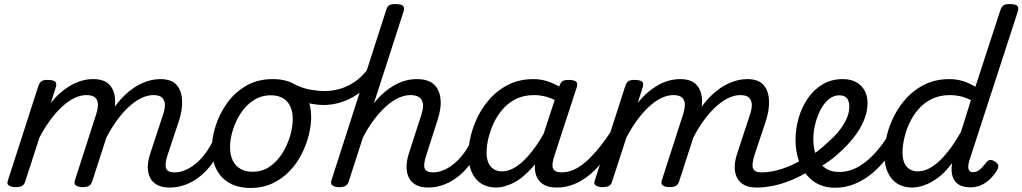

<svg xmlns="http://www.w3.org/2000/svg" viewBox="-20 -910 5053 949"><path d="M819 17Q781 17 757 4Q733 -9 721.5 -32.5Q710 -56 710.5 -86.5Q711 -117 723 -152L786 -344Q795 -369 795 -390.5Q795 -412 782.5 -426Q770 -440 738 -440Q708 -440 676 -424Q644 -408 612.5 -378Q581 -348 552.5 -307.5Q524 -267 500 -218L464 -217Q488 -288 522 -344.5Q556 -401 597 -440Q638 -479 683 -499Q728 -519 772 -519Q828 -519 853 -490Q878 -461 880 -413.5Q882 -366 864 -311L808 -143Q793 -95 801.5 -76.5Q810 -58 842 -58Q856 -58 862.5 -46.5Q869 -35 866 -20.5Q863 -6 851.5 5.5Q840 17 819 17ZM56 15Q40 15 26 8Q12 1 19 -18L169 -483Q176 -503 185.5 -509Q195 -515 214 -515Q245 -515 253.5 -505.5Q262 -496 255 -476L231 -401Q254 -430 279.5 -452Q305 -474 331.5 -489Q358 -504 385.5 -511.5Q413 -519 441 -519Q496 -519 522 -490Q548 -461 549 -413.5Q550 -366 532 -311L435 -11Q430 2 420 8.5Q410 15 387 15Q371 15 357.5 8Q344 1 350 -18L455 -344Q463 -369 464 -390.5Q465 -412 452 -426Q439 -440 407 -440Q378 -440 347 -425Q316 -410 285.5 -381.5Q255 -353 227 -314.5Q199 -276 175 -230L104 -11Q100 2 89.5 8.5Q79 15 56 15Z M820 17Q806 17 799.5 5.5Q793 -6 795.5 -20.5Q798 -35 810 -46.5Q822 -58 843 -58Q869 -58 895.5 -69Q922 -80 948 -101.5Q974 -123 996 -153Q1018 -183 1035 -220Q1040 -235 1052.5 -234.5Q1065 -234 1074.5 -224.5Q1084 -215 1080 -201Q1062 -150 1034 -109.5Q1006 -69 972 -41Q938 -13 899 2Q860 17 820 17Z M1218 19Q1156 19 1113 -6Q1070 -31 1048.5 -75.5Q1027 -120 1027 -176Q1027 -229 1046 -288.5Q1065 -348 1102.5 -400.5Q1140 -453 1196.5 -486Q1253 -519 1328 -519Q1390 -519 1432.5 -495.5Q1475 -472 1496.5 -429.5Q1518 -387 1518 -331Q1518 -291 1506.5 -243.5Q1495 -196 1471.5 -149.5Q1448 -103 1412 -65Q1376 -27 1327.5 -4Q1279 19 1218 19ZM1228 -61Q1277 -61 1314 -87Q1351 -113 1376 -153.5Q1401 -194 1414 -238.5Q1427 -283 1427 -321Q1427 -360 1414 -386Q1401 -412 1377 -425.5Q1353 -439 1320 -439Q1270 -439 1232 -413.5Q1194 -388 1168.5 -348Q1143 -308 1130 -264Q1117 -220 1117 -183Q1117 -144 1130.5 -116.5Q1144 -89 1169 -75Q1194 -61 1228 -61Z M1580 -391Q1548 -391 1504 -400Q1460 -409 1414 -434Q1403 -440 1400.5 -452Q1398 -464 1402.5 -475.5Q1407 -487 1416 -493Q1425 -499 1435 -494Q1471 -475 1510.5 -467.5Q1550 -460 1586 -460Q1621 -460 1657.5 -470Q1694 -480 1729.5 -503Q1765 -526 1796 -566Q1807 -579 1818.5 -572Q1830 -565 1835.5 -550Q1841 -535 1831 -523Q1789 -472 1746 -443.5Q1703 -415 1661 -403Q1619 -391 1580 -391Z M2097 17Q2060 17 2036 4Q2012 -9 2000.5 -32.5Q1989 -56 1989.5 -86.5Q1990 -117 2001 -152L2063 -344Q2078 -389 2065 -414.5Q2052 -440 2008 -440Q1979 -440 1947.5 -425Q1916 -410 1885.5 -382Q1855 -354 1826.5 -315.5Q1798 -277 1774 -231L1703 -11Q1698 2 1688 8.5Q1678 15 1655 15Q1639 15 1625.5 8Q1612 1 1618 -18L1888 -858Q1894 -878 1903.5 -884Q1913 -890 1933 -890Q1964 -890 1972.5 -880.5Q1981 -871 1974 -851L1828 -399Q1851 -429 1876.5 -451Q1902 -473 1929 -488.5Q1956 -504 1984 -511.5Q2012 -519 2040 -519Q2096 -519 2124.5 -493Q2153 -467 2157.5 -420Q2162 -373 2141 -311L2087 -143Q2071 -95 2079.5 -76.5Q2088 -58 2120 -58Q2134 -58 2140.5 -46.5Q2147 -35 2144.5 -20.5Q2142 -6 2130 5.5Q2118 17 2097 17Z M2097 17Q2083 17 2076.5 5.5Q2070 -6 2072.5 -20.5Q2075 -35 2087 -46.5Q2099 -58 2120 -58Q2146 -58 2172.5 -69Q2199 -80 2225 -101.5Q2251 -123 2273 -153Q2295 -183 2312 -220Q2317 -235 2329.5 -234.5Q2342 -234 2351.5 -224.5Q2361 -215 2357 -201Q2339 -150 2311 -109.5Q2283 -69 2249 -41Q2215 -13 2176 2Q2137 17 2097 17Z M2433 17Q2390 17 2359 -2.5Q2328 -22 2311.5 -59Q2295 -96 2295 -146Q2295 -190 2307.5 -241Q2320 -292 2345.5 -341Q2371 -390 2409.5 -430.5Q2448 -471 2500 -495Q2552 -519 2618 -519Q2661 -519 2702 -502.5Q2743 -486 2776 -461L2763 -392Q2720 -420 2686.5 -430Q2653 -440 2620 -440Q2569 -440 2530.5 -421Q2492 -402 2464.5 -370Q2437 -338 2419.5 -300Q2402 -262 2393.5 -224.5Q2385 -187 2385 -157Q2385 -126 2394 -105.5Q2403 -85 2420 -74Q2437 -63 2462 -63Q2497 -63 2534 -88Q2571 -113 2608.5 -160.5Q2646 -208 2680 -273L2702 -229Q2658 -134 2609 -80Q2560 -26 2514.5 -4.5Q2469 17 2433 17ZM2732 17Q2694 17 2670 4Q2646 -9 2634.5 -32.5Q2623 -56 2623.5 -86.5Q2624 -117 2635 -152L2744 -483Q2751 -503 2760.5 -509Q2770 -515 2789 -515Q2820 -515 2828.5 -505.5Q2837 -496 2830 -476L2721 -143Q2705 -95 2714 -76.5Q2723 -58 2755 -58Q2769 -58 2774.5 -46.5Q2780 -35 2778 -20.5Q2776 -6 2764.5 5.5Q2753 17 2732 17Z M2732 17Q2718 17 2711.5 5.5Q2705 -6 2707.5 -20.5Q2710 -35 2722 -46.5Q2734 -58 2755 -58Q2785 -58 2815.5 -71Q2846 -84 2877 -111.5Q2908 -139 2941.5 -180Q2975 -221 3010 -277Q3019 -290 3031 -289Q3043 -288 3049.5 -278.5Q3056 -269 3050 -257Q3014 -187 2976 -135Q2938 -83 2898.5 -49.5Q2859 -16 2817.5 0.5Q2776 17 2732 17Z M3720 17Q3682 17 3658 4Q3634 -9 3622.5 -32.5Q3611 -56 3611.5 -86.5Q3612 -117 3624 -152L3687 -344Q3696 -369 3696 -390.5Q3696 -412 3683.5 -426Q3671 -440 3639 -440Q3609 -440 3577 -424Q3545 -408 3513.5 -378Q3482 -348 3453.5 -307.5Q3425 -267 3401 -218L3365 -217Q3389 -288 3423 -344.5Q3457 -401 3498 -440Q3539 -479 3584 -499Q3629 -519 3673 -519Q3729 -519 3754 -490Q3779 -461 3781 -413.5Q3783 -366 3765 -311L3709 -143Q3694 -95 3702.5 -76.5Q3711 -58 3743 -58Q3757 -58 3763.5 -46.5Q3770 -35 3767 -20.5Q3764 -6 3752.5 5.5Q3741 17 3720 17ZM2957 15Q2941 15 2927 8Q2913 1 2920 -18L3070 -483Q3077 -503 3086.5 -509Q3096 -515 3115 -515Q3146 -515 3154.5 -505.5Q3163 -496 3156 -476L3132 -401Q3155 -430 3180.5 -452Q3206 -474 3232.5 -489Q3259 -504 3286.5 -511.5Q3314 -519 3342 -519Q3397 -519 3423 -490Q3449 -461 3450 -413.5Q3451 -366 3433 -311L3336 -11Q3331 2 3321 8.5Q3311 15 3288 15Q3272 15 3258.5 8Q3245 1 3251 -18L3356 -344Q3364 -369 3365 -390.5Q3366 -412 3353 -426Q3340 -440 3308 -440Q3279 -440 3248 -425Q3217 -410 3186.5 -381.5Q3156 -353 3128 -314.5Q3100 -276 3076 -230L3005 -11Q3001 2 2990.5 8.5Q2980 15 2957 15Z M3721 17Q3702 17 3696 5.5Q3690 -6 3694.5 -20.5Q3699 -35 3712 -46.5Q3725 -58 3744 -58Q3792 -58 3847 -76Q3902 -94 3956 -128Q3967 -136 3977 -130.5Q3987 -125 3993 -113Q3999 -101 3998.5 -88.5Q3998 -76 3988 -70Q3939 -39 3891 -19.5Q3843 0 3800 8.5Q3757 17 3721 17Z M3954 -121Q3988 -138 4018.5 -161Q4049 -184 4074 -209Q4104 -234 4127.5 -263.5Q4151 -293 4164.5 -323.5Q4178 -354 4178 -382Q4178 -410 4166 -424.5Q4154 -439 4127 -439Q4113 -439 4106.5 -451Q4100 -463 4101.5 -479Q4103 -495 4114 -507Q4125 -519 4146 -519Q4185 -519 4212.5 -503.5Q4240 -488 4254 -461.5Q4268 -435 4268 -401Q4268 -357 4249.5 -313.5Q4231 -270 4199 -229.5Q4167 -189 4126 -153Q4096 -125 4059.5 -101Q4023 -77 3985 -57Z M4108 18Q4068 18 4036.5 5.5Q4005 -7 3981.5 -30Q3958 -53 3942.5 -83Q3927 -113 3919.5 -148Q3912 -183 3912 -219Q3912 -272 3927 -325Q3942 -378 3971.5 -422Q4001 -466 4045 -492.5Q4089 -519 4146 -519Q4157 -519 4159.5 -507Q4162 -495 4158.5 -479Q4155 -463 4147 -451Q4139 -439 4129 -439Q4100 -439 4076.5 -419.5Q4053 -400 4036 -367.5Q4019 -335 4009.5 -297Q4000 -259 4000 -223Q4000 -192 4007 -162.5Q4014 -133 4029 -110Q4044 -87 4068.5 -73.5Q4093 -60 4128 -60Q4179 -60 4226 -87.5Q4273 -115 4317 -167Q4361 -219 4400 -292Q4405 -300 4417.5 -299Q4430 -298 4440.5 -289.5Q4451 -281 4445 -266Q4413 -198 4375 -145Q4337 -92 4293.5 -55.5Q4250 -19 4203.5 -0.5Q4157 18 4108 18Z M4489 17Q4446 17 4415 -2.5Q4384 -22 4367.5 -59Q4351 -96 4351 -146Q4351 -190 4363.5 -241Q4376 -292 4401.5 -341Q4427 -390 4465.5 -430.5Q4504 -471 4556 -495Q4608 -519 4674 -519Q4708 -519 4740 -509Q4772 -499 4801 -481L4924 -858Q4931 -878 4940.5 -884Q4950 -890 4969 -890Q5000 -890 5008.5 -880.5Q5017 -871 5010 -851L4772 -119Q4763 -90 4767 -74.5Q4771 -59 4789 -59Q4803 -59 4814.5 -66Q4826 -73 4836 -84.5Q4846 -96 4855 -107Q4861 -116 4871 -119Q4881 -122 4897 -112Q4913 -102 4914 -91.5Q4915 -81 4909 -70Q4896 -48 4876.5 -28Q4857 -8 4832 4Q4807 16 4776 16Q4742 16 4720 3Q4698 -10 4689 -35.5Q4680 -61 4685 -97Q4685 -100 4685 -100.5Q4685 -101 4685 -103Q4651 -57 4615.5 -31Q4580 -5 4547 6Q4514 17 4489 17ZM4441 -157Q4441 -126 4449.5 -105.5Q4458 -85 4475.5 -74Q4493 -63 4517 -63Q4552 -63 4588 -86.5Q4624 -110 4660 -154Q4696 -198 4730 -259L4779 -415Q4751 -429 4726 -434.5Q4701 -440 4675 -440Q4625 -440 4586 -421Q4547 -402 4519.5 -370Q4492 -338 4474.5 -300Q4457 -262 4449 -224.5Q4441 -187 4441 -157Z"/></svg>

Font: Playwrite DK Uloopet
Style: Regular
Weight: 400
Designer: Veronika Burian, José Scaglione
Foundry: TypeTogether
Version: Version 1.002